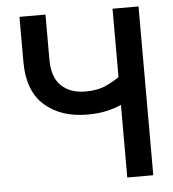

<svg xmlns="http://www.w3.org/2000/svg" viewBox="-52 -771 737 819"><g transform="rotate(-5 316.5 -361.5)"><path d="M314.5 -282.2Q200.7 -282.2 131.1 -343.8Q61.5 -405.3 61.5 -529.8V-722.7H172.9V-529.8Q172.9 -454.1 211.4 -417.5Q250 -380.9 314.5 -380.9Q367.7 -380.9 404.8 -398.4Q441.9 -416 460 -430.2V-722.7H571.3V0H460V-311Q435.1 -299.3 398.9 -290.8Q362.8 -282.2 314.5 -282.2Z"/></g></svg>

Font: Giphurs Medium
Style: Regular
Weight: 500
Version: Version 0.920; ttfautohint (v1.8.4.7-5d5b)